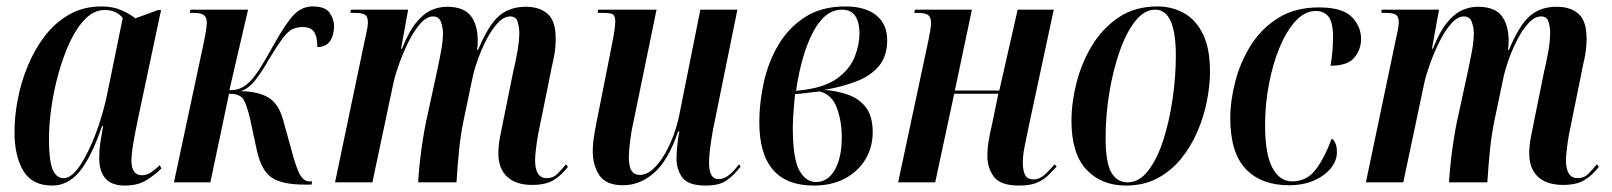

<svg xmlns="http://www.w3.org/2000/svg" viewBox="-20 -566 5005 596"><path d="M142 10Q80 10 52.5 -35.5Q25 -81 25 -157Q25 -204 35 -257Q45 -310 66 -361Q87 -412 119 -454Q151 -496 195 -521Q239 -546 295 -546Q330 -546 356.5 -534.5Q383 -523 400 -509L471 -535H480L407 -191Q404 -176 399.5 -153Q395 -130 391.5 -107Q388 -84 388 -68Q388 -22 421 -22Q435 -22 448 -30.5Q461 -39 476 -53L481 -43Q463 -25 436 -7.5Q409 10 367 10Q288 10 288 -76Q288 -100 291.5 -123.5Q295 -147 300 -175H297Q263 -77 227 -33.5Q191 10 142 10ZM178 -13Q202 -13 228 -51.5Q254 -90 277.5 -152Q301 -214 315 -285L361 -510Q350 -524 335.5 -529.5Q321 -535 305 -535Q273 -535 246 -508.5Q219 -482 198 -437.5Q177 -393 162 -339.5Q147 -286 139.5 -232.5Q132 -179 132 -134Q132 -69 143 -41Q154 -13 178 -13Z M924 7Q859 7 826 -13Q793 -33 778 -96L757 -194Q746 -242 735 -258.5Q724 -275 691 -275L633 0H520L613 -436Q622 -480 622 -496Q622 -511 613.5 -518.5Q605 -526 581 -526H569L571 -536H750L692 -286Q714 -286 727.5 -292.5Q741 -299 754 -311Q772 -329 790 -358.5Q808 -388 832 -431Q868 -495 892.5 -520.5Q917 -546 951 -546Q989 -546 1003 -526.5Q1017 -507 1017 -485Q1017 -457 1004.5 -438.5Q992 -420 965 -420Q965 -453 954.5 -467.5Q944 -482 920 -482Q901 -482 887 -475Q873 -468 857 -446.5Q841 -425 816 -384Q795 -346 773 -318Q751 -290 727 -283Q784 -282 815 -262Q846 -242 859 -193L887 -92Q902 -37 913.5 -20Q925 -3 940 -3H949L947 7Z M1632 8Q1581 8 1554 -17.5Q1527 -43 1527 -90Q1527 -114 1532 -140Q1537 -166 1543 -195L1573 -343Q1579 -367 1585.5 -402.5Q1592 -438 1592 -464Q1592 -481 1587 -498Q1582 -515 1564 -515Q1544 -515 1525 -494.5Q1506 -474 1490 -443Q1474 -412 1462.5 -379Q1451 -346 1446 -321L1419 -192Q1410 -149 1405 -99.5Q1400 -50 1397 0H1278Q1281 -51 1289 -108.5Q1297 -166 1308 -213L1336 -342Q1345 -384 1350 -412Q1355 -440 1355 -463Q1355 -479 1349 -497Q1343 -515 1324 -515Q1305 -515 1285.5 -493.5Q1266 -472 1249.5 -439Q1233 -406 1220.5 -372Q1208 -338 1202 -312L1136 0H1020L1114 -449Q1117 -462 1119.5 -474.5Q1122 -487 1122 -497Q1122 -514 1113.5 -520Q1105 -526 1080 -526H1068L1069 -536H1247L1225 -415H1228Q1249 -468 1272 -496Q1295 -524 1319 -534.5Q1343 -545 1367 -545Q1420 -545 1441.5 -516.5Q1463 -488 1463 -440Q1463 -433 1462.5 -425.5Q1462 -418 1461 -411H1464Q1496 -488 1529 -516.5Q1562 -545 1612 -545Q1655 -545 1680 -523Q1705 -501 1705 -446Q1705 -413 1698 -382Q1691 -351 1686 -324L1650 -147Q1646 -123 1643.5 -102Q1641 -81 1641 -69Q1641 -13 1677 -13Q1697 -13 1710 -26Q1723 -39 1737 -56L1743 -48Q1723 -22 1698.5 -7Q1674 8 1632 8Z M2171 10Q2116 10 2098 -15Q2080 -40 2080 -74Q2080 -89 2082.5 -115.5Q2085 -142 2089 -158H2085Q2055 -69 2011 -30Q1967 9 1914 9Q1861 9 1840.5 -22Q1820 -53 1820 -97Q1820 -122 1826 -156Q1832 -190 1838 -218L1880 -430Q1885 -455 1887.5 -472.5Q1890 -490 1890 -499Q1890 -514 1884 -520Q1878 -526 1853 -526H1835L1837 -536H2018L1947 -191Q1940 -161 1936 -129Q1932 -97 1932 -79Q1932 -49 1940.5 -36Q1949 -23 1965 -23Q1987 -23 2007 -41Q2027 -59 2044 -88.5Q2061 -118 2073 -152.5Q2085 -187 2091 -221L2154 -536H2269L2193 -162Q2188 -134 2184.5 -107.5Q2181 -81 2181 -61Q2181 -10 2210 -10Q2228 -10 2244 -23.5Q2260 -37 2274 -56L2279 -49Q2260 -24 2237 -7Q2214 10 2171 10Z M2506 10Q2337 10 2337 -187Q2337 -247 2351 -310.5Q2365 -374 2396.5 -427Q2428 -480 2479 -513Q2530 -546 2604 -546Q2666 -546 2700 -518.5Q2734 -491 2734 -441Q2734 -393 2709.5 -362.5Q2685 -332 2641 -314.5Q2597 -297 2539 -287Q2578 -284 2612.5 -272Q2647 -260 2668 -232.5Q2689 -205 2689 -156Q2689 -109 2666.5 -71.5Q2644 -34 2603 -12Q2562 10 2506 10ZM2476 -287Q2544 -296 2581.5 -324.5Q2619 -353 2633.5 -390.5Q2648 -428 2648 -463Q2648 -495 2635.5 -515.5Q2623 -536 2593 -536Q2541 -536 2504.5 -467.5Q2468 -399 2451 -284ZM2513 -1Q2550 -1 2571.5 -39Q2593 -77 2593 -140Q2593 -189 2578 -230.5Q2563 -272 2525 -282Q2510 -281 2488.5 -278Q2467 -275 2448 -274Q2447 -261 2445 -241Q2443 -221 2442 -202Q2441 -183 2441 -172Q2441 -74 2461 -37.5Q2481 -1 2513 -1Z M3143 10Q3086 10 3065.5 -17Q3045 -44 3045 -82Q3045 -105 3049 -129Q3053 -153 3059 -178L3079 -275H2942L2883 0H2768L2862 -441Q2866 -460 2868 -473Q2870 -486 2870 -497Q2870 -511 2862 -518.5Q2854 -526 2827 -526H2818L2820 -536H2997L2944 -285H3082L3139 -536H3251L3173 -172Q3165 -133 3160 -108Q3155 -83 3155 -61Q3155 -37 3162 -23Q3169 -9 3189 -9Q3206 -9 3221.5 -22.5Q3237 -36 3254 -56L3260 -49Q3247 -35 3233.5 -21.5Q3220 -8 3199 1Q3178 10 3143 10Z M3475 10Q3399 10 3352.5 -39.5Q3306 -89 3306 -191Q3306 -247 3321.5 -308.5Q3337 -370 3369.5 -424Q3402 -478 3452.5 -512Q3503 -546 3573 -546Q3618 -546 3655 -525.5Q3692 -505 3714 -460.5Q3736 -416 3736 -344Q3736 -301 3726.5 -252.5Q3717 -204 3697 -157.5Q3677 -111 3646 -73Q3615 -35 3572.5 -12.5Q3530 10 3475 10ZM3480 0Q3516 0 3544 -36Q3572 -72 3591 -131Q3610 -190 3620 -259Q3630 -328 3630 -393Q3630 -536 3566 -536Q3532 -536 3504 -500.5Q3476 -465 3455.5 -406.5Q3435 -348 3423.5 -278Q3412 -208 3412 -138Q3412 -62 3429.5 -31Q3447 0 3480 0Z M3981 9Q3895 9 3847 -41.5Q3799 -92 3799 -199Q3799 -253 3814.5 -313Q3830 -373 3862.5 -425Q3895 -477 3947.5 -510Q4000 -543 4074 -543Q4147 -543 4176 -513.5Q4205 -484 4205 -445Q4205 -413 4184.5 -387.5Q4164 -362 4110 -362Q4114 -383 4116 -406.5Q4118 -430 4118 -456Q4117 -499 4103 -515.5Q4089 -532 4064 -532Q4031 -532 4002.5 -501.5Q3974 -471 3952.5 -419.5Q3931 -368 3919 -305Q3907 -242 3907 -178Q3907 -88 3929.5 -45.5Q3952 -3 3991 -3Q4035 -3 4062.5 -37.5Q4090 -72 4114 -136Q4120 -132 4125 -122Q4130 -112 4130 -93Q4130 -68 4111.5 -44.5Q4093 -21 4059.5 -6Q4026 9 3981 9Z M4832 8Q4781 8 4754 -17.5Q4727 -43 4727 -90Q4727 -114 4732 -140Q4737 -166 4743 -195L4773 -343Q4779 -367 4785.5 -402.5Q4792 -438 4792 -464Q4792 -481 4787 -498Q4782 -515 4764 -515Q4744 -515 4725 -494.5Q4706 -474 4690 -443Q4674 -412 4662.5 -379Q4651 -346 4646 -321L4619 -192Q4610 -149 4605 -99.5Q4600 -50 4597 0H4478Q4481 -51 4489 -108.5Q4497 -166 4508 -213L4536 -342Q4545 -384 4550 -412Q4555 -440 4555 -463Q4555 -479 4549 -497Q4543 -515 4524 -515Q4505 -515 4485.5 -493.5Q4466 -472 4449.5 -439Q4433 -406 4420.5 -372Q4408 -338 4402 -312L4336 0H4220L4314 -449Q4317 -462 4319.5 -474.5Q4322 -487 4322 -497Q4322 -514 4313.5 -520Q4305 -526 4280 -526H4268L4269 -536H4447L4425 -415H4428Q4449 -468 4472 -496Q4495 -524 4519 -534.5Q4543 -545 4567 -545Q4620 -545 4641.5 -516.5Q4663 -488 4663 -440Q4663 -433 4662.5 -425.5Q4662 -418 4661 -411H4664Q4696 -488 4729 -516.5Q4762 -545 4812 -545Q4855 -545 4880 -523Q4905 -501 4905 -446Q4905 -413 4898 -382Q4891 -351 4886 -324L4850 -147Q4846 -123 4843.5 -102Q4841 -81 4841 -69Q4841 -13 4877 -13Q4897 -13 4910 -26Q4923 -39 4937 -56L4943 -48Q4923 -22 4898.5 -7Q4874 8 4832 8Z"/></svg>

Font: Noto Serif Display ExtraCondensed SemiBold
Style: Italic
Weight: 600
Width: 2
Italic angle: -12°
Designer: Monotype Design Team
Foundry: Monotype Imaging Inc.
Version: Version 2.009